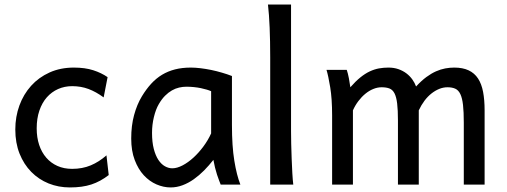

<svg xmlns="http://www.w3.org/2000/svg" viewBox="-20 -801 2198 833"><path d="M300.3 -507.8Q349.1 -507.8 384.5 -496.3Q419.9 -484.9 446.8 -466.3L429.7 -378.4Q396.5 -402.8 363.8 -415Q331.1 -427.2 293 -427.2Q260.3 -427.2 232.2 -414.8Q204.1 -402.3 183.3 -378.9Q162.6 -355.5 150.9 -321.3Q139.2 -287.1 139.2 -244.1Q139.2 -204.6 149.9 -172.4Q160.6 -140.1 180.7 -116.9Q200.7 -93.8 229 -81.1Q257.3 -68.4 293 -68.4Q337.4 -68.4 373.5 -83.5Q409.7 -98.6 441.9 -127L451.7 -41.5Q433.1 -27.3 414.8 -17.3Q396.5 -7.3 376.5 -0.7Q356.4 5.9 333.5 9Q310.5 12.2 283.2 12.2Q233.9 12.2 190.9 -5.1Q147.9 -22.5 115.7 -55.2Q83.5 -87.9 64.9 -134.3Q46.4 -180.7 46.4 -239.3Q46.4 -294.4 64.2 -343.3Q82 -392.1 115 -428.7Q147.9 -465.3 195.1 -486.6Q242.2 -507.8 300.3 -507.8Z M788.6 -424.8Q772.9 -424.8 757.1 -421.1Q741.2 -417.5 725.8 -408.7Q710.4 -399.9 696 -385.5Q681.6 -371.1 668.9 -349.1Q655.8 -326.7 647.7 -293.2Q639.6 -259.8 639.6 -224.6Q639.6 -184.1 647.2 -155Q654.8 -126 667.2 -107.2Q679.7 -88.4 695.6 -79.6Q711.4 -70.8 727.5 -70.8Q748 -70.8 772.2 -83.5Q796.4 -96.2 819.3 -117.2Q842.3 -138.2 862.5 -165.5Q882.8 -192.9 896 -222.2V-405.3Q888.7 -408.7 877.2 -412.1Q865.7 -415.5 851.8 -418.5Q837.9 -421.4 821.5 -423.1Q805.2 -424.8 788.6 -424.8ZM986.3 -258.8Q986.3 -166.5 996.6 -103.8Q1006.8 -41 1022.9 0H937.5Q935.1 -6.3 930.7 -17.6Q926.3 -28.8 921.6 -43.2Q917 -57.6 912.8 -74.2Q908.7 -90.8 905.8 -107.4Q886.7 -83 865.5 -61.5Q844.2 -40 820.8 -23.4Q797.4 -6.8 772 2.7Q746.6 12.2 720.2 12.2Q689.5 12.2 658.9 -1Q628.4 -14.2 604 -40.5Q579.6 -66.9 564.5 -106.7Q549.3 -146.5 549.3 -200.2Q549.3 -256.3 561.8 -302Q574.2 -347.7 595.7 -383.3Q614.7 -414.6 636.2 -438Q657.7 -461.4 683.3 -476.8Q709 -492.2 739.7 -500Q770.5 -507.8 808.1 -507.8Q826.7 -507.8 849.4 -505.1Q872.1 -502.4 895.8 -497.6Q919.4 -492.7 942.9 -485.8Q966.3 -479 986.3 -471.2Z M1242.7 -231.9Q1242.7 -208.5 1243.4 -176.8Q1244.1 -145 1245.4 -112.3Q1246.6 -79.6 1248.3 -49.8Q1250 -20 1252.4 0H1152.3V-551.8Q1152.3 -623 1149.9 -680.9Q1147.5 -738.8 1142.6 -781.2H1242.7Z M1796.9 0H1706.5V-278.3Q1706.5 -323.7 1703.1 -351.8Q1699.7 -379.9 1691.7 -395.8Q1683.6 -411.6 1669.9 -417Q1656.2 -422.4 1635.7 -422.4Q1617.7 -422.4 1599.6 -415Q1581.5 -407.7 1565.2 -394.3Q1548.8 -380.9 1534.9 -362.5Q1521 -344.2 1511.2 -322.3V0H1420.9V-300.3Q1420.9 -372.6 1412.6 -422.6Q1404.3 -472.7 1396.5 -498H1484.4Q1489.7 -482.4 1493.7 -461.2Q1497.6 -439.9 1500 -422.4Q1522.5 -448.2 1543 -464.8Q1563.5 -481.4 1583.7 -491Q1604 -500.5 1624 -504.2Q1644 -507.8 1665 -507.8Q1689 -507.8 1708.5 -501Q1728 -494.1 1742.9 -482.9Q1757.8 -471.7 1768.6 -456.8Q1779.3 -441.9 1785.2 -425.8Q1808.1 -450.7 1829.6 -466.6Q1851.1 -482.4 1871.6 -491.5Q1892.1 -500.5 1911.9 -504.2Q1931.6 -507.8 1950.7 -507.8Q1987.8 -507.8 2013.2 -495.8Q2038.6 -483.9 2054 -460.4Q2069.3 -437 2075.9 -402.3Q2082.5 -367.7 2082.5 -322.3V0H1992.2V-268.6Q1992.2 -315.9 1988.8 -345.7Q1985.4 -375.5 1977.3 -392.6Q1969.2 -409.7 1955.6 -416Q1941.9 -422.4 1921.4 -422.4Q1903.3 -422.4 1885.7 -415.3Q1868.2 -408.2 1851.8 -395.3Q1835.4 -382.3 1821.5 -363.8Q1807.6 -345.2 1796.9 -322.3Z"/></svg>

Font: Andika Basic
Style: Regular
Weight: 400
Designer: Annie Olsen & Victor Gaultney
Foundry: SIL International
Version: Version 1.000